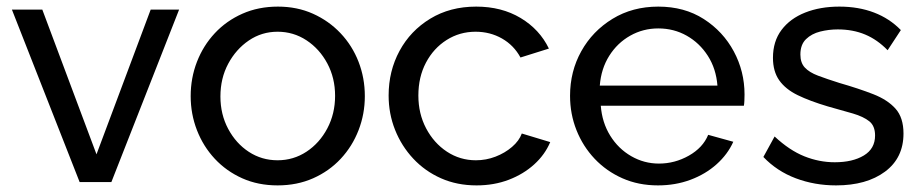

<svg xmlns="http://www.w3.org/2000/svg" viewBox="-20 -551 2788 581"><path d="M221 0 16 -522H108L272 -84L436 -522H522L317 0Z M820 10Q761 10 713 -11.5Q665 -33 630 -70.5Q595 -108 576 -157Q557 -206 557 -260Q557 -315 576 -364Q595 -413 630 -450.5Q665 -488 713.5 -509.5Q762 -531 821 -531Q879 -531 927 -509.5Q975 -488 1010.5 -450.5Q1046 -413 1065 -364Q1084 -315 1084 -260Q1084 -206 1065 -157Q1046 -108 1011 -70.5Q976 -33 927.5 -11.5Q879 10 820 10ZM647 -259Q647 -205 670.5 -161Q694 -117 733 -91.5Q772 -66 820 -66Q868 -66 907.5 -92Q947 -118 970.5 -162.5Q994 -207 994 -261Q994 -315 970.5 -359Q947 -403 907.5 -429Q868 -455 820 -455Q772 -455 733 -428.5Q694 -402 670.5 -358Q647 -314 647 -259Z M1422 10Q1363 10 1314.5 -11.5Q1266 -33 1230.5 -71Q1195 -109 1175.5 -158Q1156 -207 1156 -262Q1156 -336 1189 -397Q1222 -458 1282 -494.5Q1342 -531 1421 -531Q1498 -531 1555.5 -496.5Q1613 -462 1641 -404L1555 -377Q1535 -414 1499 -434.5Q1463 -455 1419 -455Q1371 -455 1331.5 -430Q1292 -405 1269 -361.5Q1246 -318 1246 -262Q1246 -207 1269.5 -162.5Q1293 -118 1332.5 -92Q1372 -66 1420 -66Q1451 -66 1479.5 -77Q1508 -88 1529.5 -106.5Q1551 -125 1559 -147L1645 -121Q1629 -83 1596.5 -53.5Q1564 -24 1519.5 -7Q1475 10 1422 10Z M1971 10Q1912 10 1863.5 -11.5Q1815 -33 1779.5 -70.5Q1744 -108 1724.5 -157Q1705 -206 1705 -261Q1705 -335 1739 -396Q1773 -457 1833.5 -494Q1894 -531 1972 -531Q2051 -531 2109.5 -493.5Q2168 -456 2200.5 -395.5Q2233 -335 2233 -265Q2233 -255 2232.5 -245.5Q2232 -236 2231 -231H1798Q1802 -180 1826.5 -140.5Q1851 -101 1890 -78.5Q1929 -56 1974 -56Q2022 -56 2064.5 -80Q2107 -104 2123 -143L2199 -122Q2182 -84 2148.5 -54Q2115 -24 2069.5 -7Q2024 10 1971 10ZM1795 -292H2151Q2147 -343 2122 -382Q2097 -421 2058 -443Q2019 -465 1972 -465Q1926 -465 1887 -443Q1848 -421 1823.5 -382Q1799 -343 1795 -292Z M2510 10Q2445 10 2388 -11.5Q2331 -33 2290 -76L2324 -138Q2369 -96 2414 -78Q2459 -60 2506 -60Q2560 -60 2594 -80.5Q2628 -101 2628 -141Q2628 -170 2610.5 -184Q2593 -198 2561 -207.5Q2529 -217 2485 -229Q2431 -245 2394 -263Q2357 -281 2338 -308Q2319 -335 2319 -376Q2319 -426 2345 -460.5Q2371 -495 2416.5 -513Q2462 -531 2520 -531Q2578 -531 2625 -513Q2672 -495 2706 -460L2666 -399Q2635 -431 2598 -446.5Q2561 -462 2515 -462Q2488 -462 2462 -455.5Q2436 -449 2419 -432.5Q2402 -416 2402 -386Q2402 -361 2415.5 -346.5Q2429 -332 2455.5 -322Q2482 -312 2520 -300Q2579 -283 2622.5 -266Q2666 -249 2690 -222Q2714 -195 2714 -147Q2714 -73 2658 -31.5Q2602 10 2510 10Z"/></svg>

Font: Raleway Thin Medium
Style: Regular
Weight: 500
Version: Version 4.026